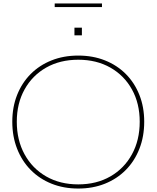

<svg xmlns="http://www.w3.org/2000/svg" viewBox="-20 -1081 904 1109"><path d="M432 8Q347.5 8 277.8 -20Q208 -48 157.2 -99.5Q106.5 -151 78.8 -221.8Q51 -292.5 51 -378Q51 -462.5 78.8 -532.5Q106.5 -602.5 157.2 -653.5Q208 -704.5 277.8 -732.2Q347.5 -760 432 -760Q516.5 -760 586.2 -732.2Q656 -704.5 706.8 -653.5Q757.5 -602.5 785.2 -532.5Q813 -462.5 813 -378Q813 -292.5 785.2 -221.8Q757.5 -151 706.8 -99.5Q656 -48 586.2 -20Q516.5 8 432 8ZM432 -16Q537.5 -16 617.5 -62Q697.5 -108 742.2 -189.8Q787 -271.5 787 -378Q787 -483.5 742.2 -564.2Q697.5 -645 617.5 -690.5Q537.5 -736 432 -736Q326.5 -736 246.5 -690.5Q166.5 -645 121.8 -564.2Q77 -483.5 77 -378Q77 -271.5 121.8 -189.8Q166.5 -108 246.5 -62Q326.5 -16 432 -16ZM410 -921H453V-877H410ZM569 -1061V-1040H296V-1061Z"/></svg>

Font: Hepta Slab ExtraLight
Style: Regular
Weight: 200
Designer: Michael LaGattuta
Foundry: Michael LaGattuta
Version: Version 1.100